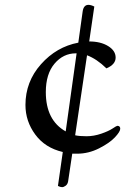

<svg xmlns="http://www.w3.org/2000/svg" viewBox="-20 -747 576 792"><path d="M419 -465Q379 -504 339 -519L290 -189Q307 -185 337 -185Q367 -185 397.5 -195.5Q428 -206 444.5 -217Q461 -228 464 -228Q476 -228 476 -216Q476 -204 454 -180.5Q432 -157 388.5 -135Q345 -113 298 -113H278Q267 -36 261 1Q259 13 251 19Q243 25 236 25Q229 25 219 20L239 -120Q166 -137 125.5 -192Q85 -247 85 -314Q85 -410 149 -482Q213 -554 303 -571L321 -700Q325 -727 345 -727Q355 -727 369 -720Q360 -660 348 -576Q395 -576 426 -557Q457 -538 457 -509.5Q457 -481 419 -465ZM169 -367Q169 -251 251 -205L296 -527H293Q241 -527 205 -484.5Q169 -442 169 -367Z"/></svg>

Font: Sedan
Style: Regular
Weight: 400
Designer: Sebastian Salazar
Foundry: Sebastian Salazar
Version: Version 1.001